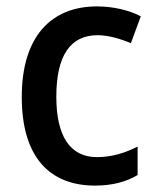

<svg xmlns="http://www.w3.org/2000/svg" viewBox="-20 -570 488 600"><path d="M277 10C331 10 375 -2 410 -23V-112C373 -93 331 -79 283 -79C200 -79 156 -143 156 -268C156 -395 199 -460 285 -460C318 -460 356 -449 389 -435L420 -519C386 -537 336 -550 283 -550C141 -550 48 -457 48 -267C48 -77 137 10 277 10Z"/></svg>

Font: Noto Sans Bengali SemiCondensed Medium
Style: Regular
Weight: 500
Width: 4
Designer: Joana Ranito - Universal Thirst; Jelle Bosma - Monotype Design Team
Foundry: Universal Thirst ehf.
Version: Version 3.000